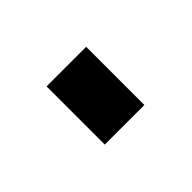

<svg xmlns="http://www.w3.org/2000/svg" viewBox="-41 -119 167 167"><g transform="rotate(-45 42.0 -36.0)"><path d="M17.5 -71.6H66.2V0H17.5Z"/></g></svg>

Font: Marapfhont
Style: Book
Weight: 400
Version: Version 0.15